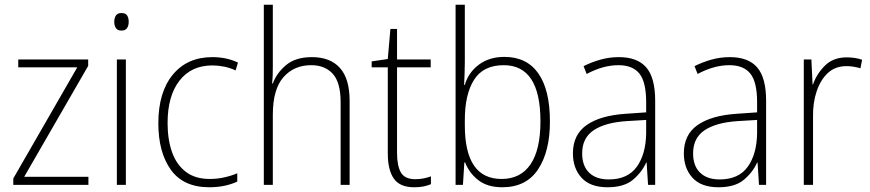

<svg xmlns="http://www.w3.org/2000/svg" viewBox="-20 -780 3671 810"><path d="M353 0H36V-27L306 -496H57V-529H352V-502L82 -34H353Z M492 -725Q510 -725 516.5 -714.5Q523 -704 523 -688Q523 -672 516 -661.5Q509 -651 492 -651Q476 -651 469 -661.5Q462 -672 462 -688Q462 -704 469 -714.5Q476 -725 492 -725ZM511 -529V0H473V-529Z M863 10Q754 10 701 -63.5Q648 -137 648 -260Q648 -391 709 -465Q770 -539 876 -539Q936 -539 984 -516L974 -483Q950 -494 925 -499Q900 -504 876 -504Q787 -504 737 -439.5Q687 -375 687 -261Q687 -192 705.5 -139Q724 -86 763.5 -55.5Q803 -25 865 -25Q896 -25 925.5 -31.5Q955 -38 981 -49V-14Q958 -3 928 3.5Q898 10 863 10Z M1131 -504Q1131 -481 1130.5 -464.5Q1130 -448 1128 -428H1131Q1147 -472 1187 -505.5Q1227 -539 1296 -539Q1373 -539 1414 -493.5Q1455 -448 1455 -354V0H1417V-349Q1417 -432 1384 -468.5Q1351 -505 1293 -505Q1220 -505 1175.5 -454Q1131 -403 1131 -296V0H1093V-760H1131Z M1732 -24Q1751 -24 1768 -27.5Q1785 -31 1798 -36V-3Q1784 3 1767 6.5Q1750 10 1727 10Q1667 10 1641.5 -26.5Q1616 -63 1616 -133V-496H1548V-521L1616 -531L1627 -658H1655V-529H1797V-496H1655V-135Q1655 -80 1671.5 -52Q1688 -24 1732 -24Z M1941 -520Q1941 -497 1940 -469.5Q1939 -442 1938 -422H1941Q1956 -474 2000 -507Q2044 -540 2108 -540Q2202 -540 2251 -470.5Q2300 -401 2300 -267Q2300 -141 2250 -65.5Q2200 10 2099 10Q2037 10 1998.5 -19.5Q1960 -49 1942 -95H1939L1933 0H1902V-760H1941ZM2105 -505Q2019 -505 1980 -443.5Q1941 -382 1941 -274V-251Q1941 -25 2096 -25Q2176 -25 2218 -86.5Q2260 -148 2260 -268Q2260 -505 2105 -505Z M2591 -539Q2669 -539 2706.5 -495.5Q2744 -452 2744 -355V0H2714L2708 -94H2706Q2687 -52 2649.5 -21Q2612 10 2543 10Q2470 10 2433.5 -30Q2397 -70 2397 -133Q2397 -212 2455 -252.5Q2513 -293 2620 -300L2706 -306V-349Q2706 -434 2677.5 -469.5Q2649 -505 2589 -505Q2557 -505 2524 -496Q2491 -487 2455 -468L2442 -501Q2476 -518 2513.5 -528.5Q2551 -539 2591 -539ZM2623 -269Q2533 -263 2484.5 -230.5Q2436 -198 2436 -133Q2436 -80 2465.5 -51.5Q2495 -23 2548 -23Q2628 -23 2666.5 -76.5Q2705 -130 2706 -219V-274Z M3059 -539Q3137 -539 3174.5 -495.5Q3212 -452 3212 -355V0H3182L3176 -94H3174Q3155 -52 3117.5 -21Q3080 10 3011 10Q2938 10 2901.5 -30Q2865 -70 2865 -133Q2865 -212 2923 -252.5Q2981 -293 3088 -300L3174 -306V-349Q3174 -434 3145.5 -469.5Q3117 -505 3057 -505Q3025 -505 2992 -496Q2959 -487 2923 -468L2910 -501Q2944 -518 2981.5 -528.5Q3019 -539 3059 -539ZM3091 -269Q3001 -263 2952.5 -230.5Q2904 -198 2904 -133Q2904 -80 2933.5 -51.5Q2963 -23 3016 -23Q3096 -23 3134.5 -76.5Q3173 -130 3174 -219V-274Z M3552 -538Q3588 -538 3617 -528L3610 -492Q3596 -496 3581.5 -498.5Q3567 -501 3551 -501Q3504 -501 3473 -472.5Q3442 -444 3425.5 -395.5Q3409 -347 3410 -288V0H3371V-529H3403L3408 -424H3410Q3425 -468 3460 -503Q3495 -538 3552 -538Z"/></svg>

Font: Noto Sans Kannada SemiCondensed ExtraLight
Style: Regular
Weight: 200
Width: 4
Designer: Jelle Bosma - Monotype Design Team
Foundry: Monotype Imaging Inc.
Version: Version 2.005; ttfautohint (v1.8.4.7-5d5b)